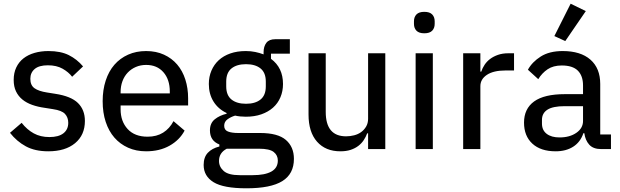

<svg xmlns="http://www.w3.org/2000/svg" viewBox="-20 -806 3352 1038"><path d="M241 12Q169 12 119.5 -15Q70 -42 34 -88L97 -142Q126 -105 162.5 -85Q199 -65 247 -65Q297 -65 323 -85.5Q349 -106 349 -142Q349 -171 331.5 -190Q314 -209 266 -216L222 -223Q185 -228 154 -239Q123 -250 101 -268Q79 -286 66.5 -312Q54 -338 54 -374Q54 -412 68 -441.5Q82 -471 107 -490.5Q132 -510 166.5 -520Q201 -530 242 -530Q308 -530 352 -508Q396 -486 429 -447L370 -391Q351 -416 318.5 -434.5Q286 -453 239 -453Q191 -453 167.5 -433Q144 -413 144 -380Q144 -345 166.5 -329Q189 -313 234 -306L278 -299Q364 -286 401.5 -249Q439 -212 439 -152Q439 -76 386 -32Q333 12 241 12Z M770 12Q716 12 672.5 -7.5Q629 -27 598.5 -62Q568 -97 551.5 -147Q535 -197 535 -259Q535 -320 551.5 -370.5Q568 -421 598.5 -456Q629 -491 672.5 -510.5Q716 -530 770 -530Q824 -530 866.5 -510.5Q909 -491 938 -457Q967 -423 982 -376Q997 -329 997 -275V-236H632V-215Q632 -150 670 -108.5Q708 -67 778 -67Q827 -67 862 -89Q897 -111 918 -151L978 -100Q951 -49 897 -18.5Q843 12 770 12ZM770 -455Q740 -455 714.5 -444Q689 -433 670.5 -413.5Q652 -394 642 -367Q632 -340 632 -308V-301H898V-311Q898 -376 863.5 -415.5Q829 -455 770 -455Z M1569 53Q1569 134 1506.5 173Q1444 212 1312 212Q1188 212 1134.5 179Q1081 146 1081 86Q1081 44 1103.5 20Q1126 -4 1166 -14V-25Q1115 -45 1115 -101Q1115 -140 1141 -161Q1167 -182 1205 -191V-195Q1159 -217 1134 -257.5Q1109 -298 1109 -352Q1109 -391 1123 -424Q1137 -457 1162.5 -480.5Q1188 -504 1225 -517Q1262 -530 1309 -530Q1336 -530 1360 -525Q1384 -520 1405 -512V-523Q1405 -555 1420 -574.5Q1435 -594 1468 -594H1547V-516H1445V-488Q1510 -440 1510 -352Q1510 -313 1496 -280Q1482 -247 1456 -224Q1430 -201 1393 -188Q1356 -175 1309 -175Q1294 -175 1279 -176.5Q1264 -178 1251 -181Q1228 -174 1210 -161Q1192 -148 1192 -126Q1192 -103 1212.5 -95Q1233 -87 1268 -87H1386Q1482 -87 1525.5 -49.5Q1569 -12 1569 53ZM1482 62Q1482 33 1459.5 15.5Q1437 -2 1380 -2H1206Q1164 20 1164 64Q1164 96 1189.5 118.5Q1215 141 1276 141H1346Q1412 141 1447 121.5Q1482 102 1482 62ZM1310 -245Q1360 -245 1388.5 -268Q1417 -291 1417 -339V-365Q1417 -413 1388.5 -436Q1360 -459 1310 -459Q1260 -459 1231.5 -436Q1203 -413 1203 -365V-339Q1203 -291 1231.5 -268Q1260 -245 1310 -245Z M1970 -85H1965Q1958 -66 1946.5 -48.5Q1935 -31 1917.5 -17.5Q1900 -4 1876 4Q1852 12 1820 12Q1740 12 1694 -40Q1648 -92 1648 -187V-518H1741V-201Q1741 -69 1851 -69Q1873 -69 1894.5 -74.5Q1916 -80 1932.5 -92Q1949 -104 1959.5 -122Q1970 -140 1970 -164V-518H2063V0H1970Z M2274 -626Q2245 -626 2231.5 -640Q2218 -654 2218 -677V-691Q2218 -714 2231.5 -728Q2245 -742 2274 -742Q2303 -742 2316.5 -728Q2330 -714 2330 -691V-677Q2330 -654 2316.5 -640Q2303 -626 2274 -626ZM2227 -518H2320V0H2227Z M2484 0V-518H2577V-419H2582Q2588 -438 2600 -456Q2612 -474 2630 -487.5Q2648 -501 2672.5 -509.5Q2697 -518 2728 -518H2759V-425H2713Q2648 -425 2612.5 -401.5Q2577 -378 2577 -340V0Z M3230 0Q3187 0 3165.5 -24Q3144 -48 3139 -86H3134Q3118 -38 3079 -13Q3040 12 2984 12Q2903 12 2858 -29.5Q2813 -71 2813 -143Q2813 -218 2867.5 -257.5Q2922 -297 3034 -297H3132V-344Q3132 -396 3104 -424Q3076 -452 3017 -452Q2971 -452 2940.5 -431.5Q2910 -411 2890 -378L2834 -429Q2857 -471 2903.5 -500.5Q2950 -530 3022 -530Q3119 -530 3172 -483.5Q3225 -437 3225 -352V-79H3283V0ZM3005 -63Q3060 -63 3096 -88Q3132 -113 3132 -152V-232H3033Q2969 -232 2939.5 -213Q2910 -194 2910 -158V-138Q2910 -102 2935.5 -82.5Q2961 -63 3005 -63ZM3036 -584 2977 -611 3065 -786 3147 -746Z"/></svg>

Font: IBM Plex Sans Thai Looped Text
Style: Regular
Weight: 450
Designer: Mike Abbink, Paul van der Laan, Pieter van Rosmalen, Ben Mitchell, Mark Frömberg
Foundry: Bold Monday
Version: Version 1.1